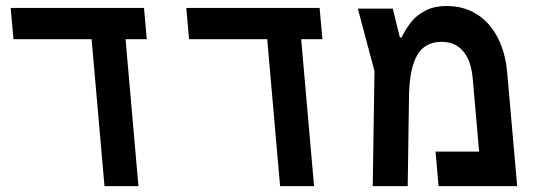

<svg xmlns="http://www.w3.org/2000/svg" viewBox="-20 -636 1840 656"><path d="M293 -502H26L16.5 -609H472L481.5 -502H409L453 0H337Z M893 -502H626L616.5 -609H1072L1081.5 -502H1009L1053 0H937Z M1713 -387.5 1747 0H1478.5L1468 -118H1617L1595 -369.5Q1589.5 -429 1562.5 -461Q1535.5 -493 1488.5 -493Q1432.5 -493 1406 -448.5Q1379.5 -404 1377.5 -311L1373 0H1253.5L1259.5 -393.5L1202.5 -606.5H1322L1346 -509L1351 -507Q1366.5 -537 1384 -559.8Q1401.5 -582.5 1432 -599Q1462.5 -615.5 1506.5 -615.5Q1564 -615.5 1608.5 -587.8Q1653 -560 1680 -508.5Q1707 -457 1713 -387.5Z"/></svg>

Font: JuliaMono SemiBold
Style: Italic
Weight: 600
Italic angle: -9°
Monospace: yes
Designer: cormullion
Foundry: corm
Version: Version 0.056; ttfautohint (v1.8.4)